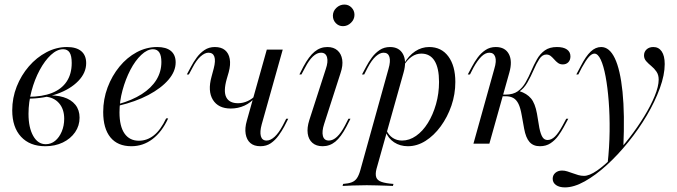

<svg xmlns="http://www.w3.org/2000/svg" viewBox="-20 -633 2983 846"><path d="M179.8 11.3Q111.3 11.3 72.6 -30.6Q33.9 -72.6 33.9 -146.8Q33.9 -201.6 53.6 -251.6Q73.4 -301.6 107.3 -340.7Q141.1 -379.8 184.7 -402.8Q228.2 -425.8 275 -425.8Q316.1 -425.8 337.9 -407.7Q359.7 -389.5 359.7 -354.8Q359.7 -312.1 325 -276.2Q290.3 -240.3 231.9 -219.4Q173.4 -198.4 102.4 -198.4L104 -206.5Q166.1 -206.5 208.9 -223.4Q251.6 -240.3 273.8 -273.8Q296 -307.3 296 -355.6Q296 -387.1 286.7 -401.6Q277.4 -416.1 258.1 -416.1Q231.5 -416.1 204.4 -391.1Q177.4 -366.1 154.8 -324.2Q132.3 -282.3 119 -232.3Q105.6 -182.3 105.6 -131.5Q105.6 -71 126.2 -34.3Q146.8 2.4 181.5 2.4Q204.8 2.4 223 -12.5Q241.1 -27.4 252 -53.2Q262.9 -79 262.9 -109.7Q262.9 -152.4 239.9 -178.6Q216.9 -204.8 177.4 -207.3L179.8 -211.3Q225.8 -215.3 259.7 -204.8Q293.5 -194.4 312.1 -171.4Q330.6 -148.4 330.6 -114.5Q330.6 -79 310.9 -50.4Q291.1 -21.8 256.9 -5.2Q222.6 11.3 179.8 11.3Z M558.9 11.3Q498.4 11.3 466.5 -27.8Q434.7 -66.9 434.7 -139.5Q434.7 -196 454 -247.6Q473.4 -299.2 506.5 -339.5Q539.5 -379.8 582.3 -402.8Q625 -425.8 672.6 -425.8Q712.1 -425.8 733.1 -408.5Q754 -391.1 754 -358.1Q754 -318.5 722.2 -281.5Q690.3 -244.4 633.9 -214.5Q577.4 -184.7 501.6 -166.9V-174.2Q562.1 -191.1 604.4 -218.1Q646.8 -245.2 669 -281Q691.1 -316.9 691.1 -359.7Q691.1 -387.9 681.9 -402Q672.6 -416.1 654 -416.1Q629 -416.1 602.4 -391.1Q575.8 -366.1 554.4 -325Q533.1 -283.9 519.8 -235.1Q506.5 -186.3 506.5 -137.9Q506.5 -76.6 528.6 -44.8Q550.8 -12.9 591.9 -12.9Q628.2 -12.9 658.1 -36.7Q687.9 -60.5 712.1 -111.3H721Q693.5 -51.6 652 -20.2Q610.5 11.3 558.9 11.3Z M1127.4 11.3Q1099.2 11.3 1083.1 -2.8Q1066.9 -16.9 1062.5 -42.7Q1058.1 -68.5 1067.7 -101.6L1155.6 -414.5H1225.8L1133.1 -84.7Q1124.2 -52.4 1129.4 -33.1Q1134.7 -13.7 1154.8 -13.7Q1171.8 -13.7 1189.9 -30.2Q1208.1 -46.8 1225.8 -79.8L1241.1 -109.7H1250L1232.3 -75Q1221.8 -55.6 1207.3 -35.5Q1192.7 -15.3 1173.4 -2Q1154 11.3 1127.4 11.3ZM996.8 -154.8Q941.9 -154.8 918.1 -193.1Q894.4 -231.5 912.1 -295.2L921.8 -331.5Q930.6 -365.3 924.6 -383.1Q918.5 -400.8 898.4 -400.8Q882.3 -400.8 863.7 -384.3Q845.2 -367.7 828.2 -334.7L812.1 -304.8H803.2L821.8 -339.5Q832.3 -359.7 846.8 -379.4Q861.3 -399.2 881 -412.5Q900.8 -425.8 926.6 -425.8Q954.8 -425.8 971.4 -412.1Q987.9 -398.4 992.3 -373.4Q996.8 -348.4 987.9 -315.3L979 -284.7Q963.7 -230.6 977 -204.4Q990.3 -178.2 1029 -178.2Q1050.8 -178.2 1071.8 -187.9Q1092.7 -197.6 1106.5 -213.7L1104.8 -204.8Q1085.5 -180.6 1057.3 -167.7Q1029 -154.8 996.8 -154.8Z M1401.6 11.3Q1373.4 11.3 1356.5 -3.6Q1339.5 -18.5 1335.9 -44.4Q1332.3 -70.2 1342.7 -103.2L1415.3 -328.2Q1426.6 -360.5 1421 -380.6Q1415.3 -400.8 1394.4 -400.8Q1376.6 -400.8 1358.9 -384.3Q1341.1 -367.7 1324.2 -334.7L1308.1 -304.8H1299.2L1316.9 -339.5Q1341.1 -384.7 1366.1 -405.2Q1391.1 -425.8 1422.6 -425.8Q1450 -425.8 1466.9 -410.9Q1483.9 -396 1487.9 -370.2Q1491.9 -344.4 1480.6 -311.3L1408.1 -86.3Q1397.6 -54 1402.8 -33.9Q1408.1 -13.7 1429 -13.7Q1465.3 -13.7 1500 -79.8L1515.3 -109.7H1524.2L1506.5 -75Q1482.3 -29 1457.7 -8.9Q1433.1 11.3 1401.6 11.3ZM1491.1 -517.7Q1472.6 -517.7 1459.7 -531Q1446.8 -544.4 1446.8 -563.7Q1446.8 -583.9 1462.1 -598.4Q1477.4 -612.9 1497.6 -612.9Q1516.1 -612.9 1529 -599.6Q1541.9 -586.3 1541.9 -567.7Q1541.9 -547.6 1526.6 -532.7Q1511.3 -517.7 1491.1 -517.7Z M1489.5 186.3 1491.9 177.4Q1515.3 175.8 1529.8 170.2Q1544.4 164.5 1552.8 152Q1561.3 139.5 1567.7 116.9L1691.9 -329.8Q1701.6 -362.9 1696 -381.9Q1690.3 -400.8 1670.2 -400.8Q1654 -400.8 1635.9 -384.7Q1617.7 -368.5 1600 -334.7L1584.7 -304.8H1575L1593.5 -339.5Q1604 -359.7 1618.5 -379.4Q1633.1 -399.2 1652.8 -412.5Q1672.6 -425.8 1698.4 -425.8Q1738.7 -425.8 1755.6 -394.8Q1772.6 -363.7 1758.1 -312.9L1638.7 112.1Q1633.1 134.7 1637.9 148.4Q1642.7 162.1 1661.3 168.5Q1679.8 175 1713.7 177.4L1711.3 186.3Q1700 185.5 1681 185.1Q1662.1 184.7 1639.9 183.9Q1617.7 183.1 1596 183.1Q1563.7 183.1 1534.3 184.3Q1504.8 185.5 1489.5 186.3ZM1777.4 11.3Q1742.7 11.3 1716.5 -6Q1690.3 -23.4 1679.8 -52.4L1682.3 -59.7Q1692.7 -37.1 1710.5 -25.4Q1728.2 -13.7 1751.6 -13.7Q1783.9 -13.7 1813.3 -34.3Q1842.7 -54.8 1865.3 -91.1Q1887.9 -127.4 1901.2 -174.2Q1914.5 -221 1914.5 -271.8Q1914.5 -333.1 1894.8 -364.9Q1875 -396.8 1836.3 -396.8Q1813.7 -396.8 1794.4 -383.5Q1775 -370.2 1759.7 -345.2V-351.6Q1780.6 -387.9 1809.3 -406.9Q1837.9 -425.8 1871 -425.8Q1925 -425.8 1955.6 -384.3Q1986.3 -342.7 1986.3 -271.8Q1986.3 -217.7 1969 -167.3Q1951.6 -116.9 1921.8 -76.2Q1891.9 -35.5 1854.8 -12.1Q1817.7 11.3 1777.4 11.3Z M2358.9 11.3Q2329.8 11.3 2313.3 -7.3Q2296.8 -25.8 2289.5 -66.1L2279 -124.2Q2273.4 -157.3 2264.5 -175.4Q2255.6 -193.5 2241.9 -201.2Q2228.2 -208.9 2208.9 -208.9H2175.8L2177.4 -216.1H2207.3Q2241.1 -216.1 2261.7 -231Q2282.3 -246 2296 -270.2Q2309.7 -294.4 2321 -321Q2332.3 -347.6 2346 -371.8Q2359.7 -396 2380.6 -410.9Q2401.6 -425.8 2433.9 -425.8Q2462.9 -425.8 2478.2 -414.9Q2493.5 -404 2493.5 -384.7Q2493.5 -368.5 2484.3 -358.9Q2475 -349.2 2459.7 -349.2Q2447.6 -349.2 2438.7 -355.6Q2429.8 -362.1 2422.2 -371Q2414.5 -379.8 2406.5 -386.3Q2398.4 -392.7 2387.1 -392.7Q2369.4 -392.7 2356.5 -373Q2343.5 -353.2 2331.5 -325Q2319.4 -296.8 2304 -269.8Q2288.7 -242.7 2266.1 -228.2L2268.5 -231.5Q2301.6 -221 2319.8 -199.2Q2337.9 -177.4 2346 -132.3L2356.5 -69.4Q2362.1 -41.9 2370.2 -29Q2378.2 -16.1 2392.7 -16.1Q2409.7 -16.1 2425.4 -31.5Q2441.1 -46.8 2458.9 -79.8L2475 -109.7H2483.9L2462.9 -71Q2453.2 -53.2 2439.5 -34.3Q2425.8 -15.3 2406 -2Q2386.3 11.3 2358.9 11.3ZM2066.1 0 2158.1 -329.8Q2168.5 -363.7 2162.1 -382.3Q2155.6 -400.8 2136.3 -400.8Q2118.5 -400.8 2101.2 -383.9Q2083.9 -366.9 2066.1 -334.7L2050.8 -304.8H2041.1L2059.7 -339.5Q2070.2 -359.7 2084.7 -379.4Q2099.2 -399.2 2119 -412.5Q2138.7 -425.8 2164.5 -425.8Q2205.6 -425.8 2222.2 -394.8Q2238.7 -363.7 2224.2 -312.9L2136.3 0Z M2469.4 192.7Q2444.4 192.7 2429.8 182.3Q2415.3 171.8 2415.3 154.8Q2415.3 138.7 2427 128.6Q2438.7 118.5 2456.5 118.5Q2468.5 118.5 2479.8 122.2Q2491.1 125.8 2503.2 130.2Q2515.3 134.7 2527.8 138.3Q2540.3 141.9 2553.2 141.9Q2576.6 141.9 2610.1 119Q2643.5 96 2680.6 58.1Q2717.7 20.2 2753.6 -26.2Q2789.5 -72.6 2818.5 -120.2Q2847.6 -167.7 2864.9 -210.1Q2882.3 -252.4 2882.3 -282.3Q2882.3 -303.2 2872.6 -317.3Q2862.9 -331.5 2850 -341.9Q2837.1 -352.4 2827.4 -363.3Q2817.7 -374.2 2817.7 -388.7Q2817.7 -404.8 2829 -415.3Q2840.3 -425.8 2858.9 -425.8Q2882.3 -425.8 2895.6 -406.5Q2908.9 -387.1 2908.9 -350.8Q2908.9 -303.2 2887.5 -244.4Q2866.1 -185.5 2830.2 -124.6Q2794.4 -63.7 2748.4 -6.9Q2702.4 50 2653.2 94.8Q2604 139.5 2556.5 166.1Q2508.9 192.7 2469.4 192.7ZM2657.3 87.9Q2665.3 15.3 2666.1 -54.8Q2666.9 -125 2662.1 -186.7Q2657.3 -248.4 2648.4 -296Q2639.5 -343.5 2627 -370.2Q2614.5 -396.8 2599.2 -396.8Q2587.9 -396.8 2575 -382.7Q2562.1 -368.5 2543.5 -334.7L2528.2 -304.8H2519.4L2539.5 -342.7Q2561.3 -385.5 2582.7 -405.6Q2604 -425.8 2629 -425.8Q2665.3 -425.8 2689.1 -376.2Q2712.9 -326.6 2723 -228.6Q2733.1 -130.6 2726.6 15.3Q2717.7 26.6 2706.9 38.3Q2696 50 2683.9 62.1Q2671.8 74.2 2657.3 87.9Z"/></svg>

Font: Playfair 144pt Light
Style: Italic
Weight: 300
Italic angle: -15.6°
Designer: Claus Eggers Sørensen
Foundry: Claus Eggers Sørensen
Version: Version 2.001;gftools[0.9.30]